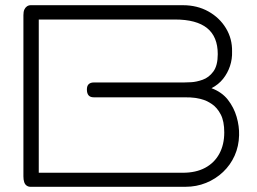

<svg xmlns="http://www.w3.org/2000/svg" viewBox="-20 -707 989 738"><path d="M97 11Q89 11 82.5 6.5Q76 2 73 -7Q70 -16 70 -29V-649Q70 -662 73.5 -670Q77 -678 83.5 -682.5Q90 -687 98 -687H683Q738 -687 781 -663Q824 -639 848.5 -598.5Q873 -558 872 -509Q873 -480 864 -453Q855 -426 837.5 -404Q820 -382 793 -368Q833 -353 856 -323.5Q879 -294 889.5 -258Q900 -222 899 -187Q898 -145 882 -109Q866 -73 837.5 -46Q809 -19 772 -4Q735 11 693 11ZM129 -43H683Q733 -43 768.5 -62Q804 -81 823 -116Q842 -151 842 -198Q842 -241 828.5 -267Q815 -293 794.5 -307Q774 -321 751.5 -326.5Q729 -332 711.5 -332.5Q694 -333 686 -333H340Q327 -333 320.5 -340.5Q314 -348 314 -363Q314 -377 321 -383.5Q328 -390 340 -390H686Q694 -390 714.5 -391Q735 -392 759 -400.5Q783 -409 800 -432Q817 -455 817 -499Q817 -566 776 -599Q735 -632 653 -632H129Z"/></svg>

Font: Fredoka Expanded Light
Style: Regular
Weight: 300
Width: 7
Designer: Ben Nathan
Foundry: Milena B. Brandão, Ben Nathan
Version: Version 2.001